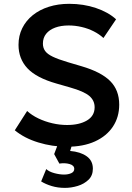

<svg xmlns="http://www.w3.org/2000/svg" viewBox="-20 -734 672 980"><path d="M322 15Q247 15 175.8 -6.8Q104.5 -28.5 55.5 -69L118.5 -167.5Q142.5 -145.5 176 -129.5Q209.5 -113.5 247.2 -104.8Q285 -96 322.5 -96Q385 -96 424 -119.2Q463 -142.5 463 -186.5Q463 -221 436 -244.2Q409 -267.5 336.5 -288L268.5 -307.5Q166 -336.5 120.2 -385.2Q74.5 -434 74.5 -505Q74.5 -551.5 93.5 -590Q112.5 -628.5 147.2 -656.5Q182 -684.5 229.5 -699.5Q277 -714.5 333 -714.5Q406.5 -714.5 469.5 -693.2Q532.5 -672 572.5 -635.5L508 -540Q487 -559.5 458.5 -574Q430 -588.5 397 -596.2Q364 -604 330.5 -604Q291 -604 261.5 -593Q232 -582 215.5 -561.5Q199 -541 199 -511.5Q199 -490 210.2 -474Q221.5 -458 249 -444.8Q276.5 -431.5 325 -417L396 -396Q496.5 -366.5 542.5 -320.2Q588.5 -274 588.5 -200Q588.5 -136.5 556.5 -88Q524.5 -39.5 464.8 -12.2Q405 15 322 15ZM311.5 225Q275.5 225 244.5 215.8Q213.5 206.5 190 192L216 129Q230.5 142.5 257.5 149.8Q284.5 157 307 157Q328 157 343.5 150Q359 143 359 128Q359 110 335 103.2Q311 96.5 283 101L256.5 52.5L284 -20H355.5L338 36.5Q390.5 41 422.2 63.5Q454 86 454 127Q454 162 431.8 183.5Q409.5 205 376.8 215Q344 225 311.5 225Z"/></svg>

Font: Geologica Medium
Style: Regular
Weight: 500
Designer: Sindre Bremnes, Frode Helland
Foundry: Monokrom Skriftforlag AS
Version: Version 1.010;gftools[0.9.28]